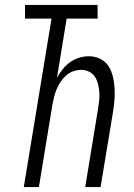

<svg xmlns="http://www.w3.org/2000/svg" viewBox="-20 -755 540 775"><path d="M76 0 188 -680H81V-735H374V-680H249L210 -441Q220 -459 233 -475.5Q246 -492 263 -504Q280 -516 299.5 -522Q319 -528 339 -528Q363 -528 384.5 -517.5Q406 -507 418 -488Q430 -469 435.5 -446.5Q441 -424 442.5 -400Q444 -376 442 -351.5Q440 -327 436 -302L386 0H324L375 -311Q378 -329 380 -346.5Q382 -364 381 -381Q380 -398 376 -414.5Q372 -431 363.5 -444.5Q355 -458 340 -465.5Q325 -473 307 -473Q292 -473 276 -467.5Q260 -462 247.5 -451Q235 -440 225.5 -426Q216 -412 209.5 -397Q203 -382 199 -366.5Q195 -351 192 -335L137 0Z"/></svg>

Font: Iosevka SS18 Light
Style: Italic
Weight: 300
Italic angle: -9°
Monospace: yes
Designer: Belleve Invis
Foundry: Belleve Invis
Version: Version 25.1.1; ttfautohint (v1.8.4)